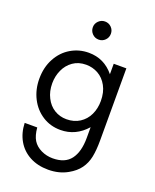

<svg xmlns="http://www.w3.org/2000/svg" viewBox="-154 -698 821 1018"><g transform="rotate(20 256.5 -189.0)"><path d="M62.5 -321.3Q89.4 -371.1 135.3 -398.2Q181.2 -425.3 235.8 -425.3Q322.8 -425.3 378.9 -356.4V-415.5H450.2V-9.3Q450.2 46.4 442.4 84.7Q434.6 123 413.1 152.8Q391.6 182.6 352.1 204.6Q304.7 231.4 243.7 231.4Q184.1 231.4 139.2 207.3Q94.2 183.1 69.3 139.9Q44.4 96.7 42.5 40.5H113.3Q117.2 85.4 133.1 111.1Q148.9 136.7 180.2 151.9Q210.9 166.5 245.6 166.5Q314.9 166.5 346.9 123.8Q378.9 81.1 378.9 2.9V-57.6Q318.4 11.2 232.4 11.2Q175.8 11.2 130.9 -17.6Q85.9 -46.4 60.5 -96.2Q35.2 -146 35.2 -206.1Q35.2 -271.5 62.5 -321.3ZM126 -126.5Q143.6 -91.3 174.3 -72.3Q205.1 -53.2 243.2 -53.2Q285.6 -53.2 317.4 -73.5Q349.1 -93.8 365.7 -128.7Q382.3 -163.6 382.3 -206.1Q382.3 -255.4 363 -290.5Q343.8 -325.7 312.3 -343.3Q280.8 -360.8 244.1 -360.8Q201.2 -360.8 170.4 -339.1Q139.6 -317.4 123.8 -282.2Q107.9 -247.1 107.9 -207Q107.9 -161.6 126 -126.5ZM208.5 -560.1Q208.5 -580.6 223.6 -595.5Q238.8 -610.4 259.3 -610.4Q280.8 -610.4 295.7 -595.5Q310.5 -580.6 310.5 -559.6Q310.5 -538.1 295.7 -523.2Q280.8 -508.3 259.8 -508.3Q238.3 -508.3 223.4 -523.4Q208.5 -538.6 208.5 -560.1Z"/></g></svg>

Font: NMS Futura Pro Book
Style: Regular
Weight: 400
Designer: Blend3rman
Version: Version 0.1